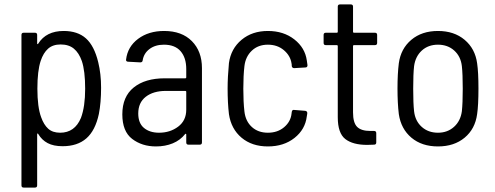

<svg xmlns="http://www.w3.org/2000/svg" viewBox="-20 -654 2240 868"><path d="M437 -258Q437 -190 427 -139Q411 -64 370.5 -28.5Q330 7 263 7Q222 7 195.5 -7Q169 -21 153 -48Q152 -51 150 -50.5Q148 -50 148 -47V184Q148 194 138 194H87Q77 194 77 184V-496Q77 -506 87 -506H138Q148 -506 148 -496V-458Q148 -455 150 -454.5Q152 -454 153 -457Q189 -514 268 -514Q331 -514 368.5 -480.5Q406 -447 424 -373Q437 -320 437 -258ZM365 -253Q365 -333 350 -378Q337 -415 314 -434Q291 -453 254 -453Q219 -453 197.5 -434Q176 -415 164 -379Q149 -334 149 -253Q149 -170 166 -124Q178 -90 198 -72Q218 -54 252 -54Q318 -54 346 -121Q365 -172 365 -253Z M893 -346V-10Q893 0 883 0H832Q822 0 822 -10V-46Q822 -48 820.5 -49Q819 -50 817 -48Q795 -20 761 -6Q727 8 685 8Q622 8 577.5 -26Q533 -60 533 -137Q533 -217 584.5 -258.5Q636 -300 725 -300H818Q822 -300 822 -304V-342Q822 -393 796.5 -422.5Q771 -452 721 -452Q682 -452 656 -432.5Q630 -413 625 -381Q624 -372 614 -372L559 -375Q554 -375 551.5 -378Q549 -381 550 -385Q557 -443 604.5 -478.5Q652 -514 722 -514Q802 -514 847.5 -468Q893 -422 893 -346ZM822 -158V-239Q822 -243 818 -243H730Q673 -243 639 -216.5Q605 -190 605 -141Q605 -97 631 -75.5Q657 -54 699 -54Q749 -54 785.5 -81.5Q822 -109 822 -158Z M1015 -138Q1009 -189 1009 -254Q1009 -305 1015 -369Q1024 -434 1072 -474Q1120 -514 1191 -514Q1262 -514 1310.5 -476Q1359 -438 1367 -381L1370 -360V-358Q1370 -354 1367.5 -351.5Q1365 -349 1361 -349L1310 -346Q1301 -346 1299 -355Q1299 -364 1298 -367Q1293 -402 1263.5 -427Q1234 -452 1191 -452Q1147 -452 1118.5 -425Q1090 -398 1085 -355Q1080 -312 1080 -253Q1080 -193 1085 -150Q1090 -106 1118.5 -80Q1147 -54 1191 -54Q1235 -54 1264.5 -79Q1294 -104 1298 -140L1299 -148Q1301 -159 1310 -157L1360 -153Q1369 -151 1369 -144V-140Q1369 -136 1367 -128Q1360 -69 1311.5 -30.5Q1263 8 1191 8Q1119 8 1072 -31.5Q1025 -71 1015 -138Z M1675 -450H1580Q1576 -450 1576 -446V-146Q1576 -99 1594.5 -80.5Q1613 -62 1654 -62H1671Q1681 -62 1681 -52V-10Q1681 0 1671 0L1640 1Q1575 1 1541 -25.5Q1507 -52 1507 -124V-446Q1507 -450 1503 -450H1453Q1443 -450 1443 -460V-496Q1443 -506 1453 -506H1503Q1507 -506 1507 -510V-624Q1507 -634 1517 -634H1566Q1576 -634 1576 -624V-510Q1576 -506 1580 -506H1675Q1685 -506 1685 -496V-460Q1685 -450 1675 -450Z M1783 -138Q1777 -188 1777 -254Q1777 -320 1783 -368Q1792 -434 1839.5 -474Q1887 -514 1960 -514Q2033 -514 2080.5 -474Q2128 -434 2137 -368Q2143 -328 2143 -254Q2143 -178 2137 -138Q2128 -71 2080.5 -31.5Q2033 8 1960 8Q1887 8 1840 -31.5Q1793 -71 1783 -138ZM2068 -151Q2072 -188 2072 -253Q2072 -319 2068 -355Q2063 -399 2033.5 -425.5Q2004 -452 1960 -452Q1916 -452 1887 -425.5Q1858 -399 1852 -355Q1848 -319 1848 -253Q1848 -187 1852 -151Q1857 -107 1886.5 -80.5Q1916 -54 1960 -54Q2003 -54 2032.5 -80.5Q2062 -107 2068 -151Z"/></svg>

Font: Barlow Semi Condensed
Style: Regular
Weight: 400
Width: 4
Designer: Jeremy Tribby
Foundry: Tribby Type
Version: Version 1.408;December 10, 2018;FontCreator 11.5.0.2430 64-b